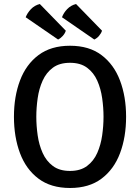

<svg xmlns="http://www.w3.org/2000/svg" viewBox="-20 -924 698 957"><path d="M49.5 -342Q49.5 -443 79.8 -523Q110 -603 172 -649.5Q234 -696 329 -696Q424.5 -696 486.2 -649.2Q548 -602.5 578.2 -522.5Q608.5 -442.5 608.5 -342Q608.5 -240.5 578.2 -160.2Q548 -80 486 -33.5Q424 13 329 13Q233.5 13 171.5 -33.8Q109.5 -80.5 79.5 -161Q49.5 -241.5 49.5 -342ZM161 -342Q161 -296.5 167.8 -249.2Q174.5 -202 192.5 -161.8Q210.5 -121.5 243.5 -96.8Q276.5 -72 329 -72Q381 -72 414 -96.8Q447 -121.5 464.8 -161.8Q482.5 -202 489.2 -249.2Q496 -296.5 496 -342Q496 -387.5 489.2 -434.8Q482.5 -482 464.8 -522Q447 -562 414 -586.5Q381 -611 329 -611Q276.5 -611 243.5 -586.5Q210.5 -562 192.5 -522Q174.5 -482 167.8 -434.8Q161 -387.5 161 -342ZM178.5 -904 308 -771Q304 -757.5 293 -745.2Q282 -733 269.5 -727L108 -838Q116.5 -860 134.5 -878.8Q152.5 -897.5 178.5 -904ZM359 -904 488.5 -771Q484.5 -758 473.8 -745.5Q463 -733 450 -727L289 -838Q297 -860 315 -878.8Q333 -897.5 359 -904Z"/></svg>

Font: Signika SC
Style: Regular
Weight: 400
Designer: Anna Giedryś
Foundry: Anna Giedryś
Version: Version 2.000; ttfautohint (v1.8.3) -l 8 -r 50 -G 200 -x 9 -